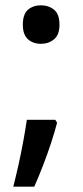

<svg xmlns="http://www.w3.org/2000/svg" viewBox="-20 -572 313 723"><path d="M66 -479Q66 -519 85.5 -535.5Q105 -552 134 -552Q163 -552 183.5 -535.5Q204 -519 204 -479Q204 -441 183.5 -424Q163 -407 134 -407Q105 -407 85.5 -424Q66 -441 66 -479ZM195 -110Q186 -75 172 -32.5Q158 10 141.5 52.5Q125 95 109 131H30Q40 92 50 47Q60 2 68 -42Q76 -86 81 -121H188Z"/></svg>

Font: Noto Sans Lao Looped UI Medium
Style: Regular
Weight: 500
Designer: Mark Frömberg, Ben Mitchell
Foundry: The Fontpad Ltd
Version: Version 1.001